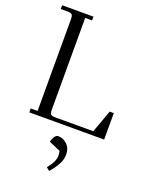

<svg xmlns="http://www.w3.org/2000/svg" viewBox="-179 -802 971 1205"><g transform="rotate(20 306.5 -199.5)"><path d="M22 -676.8V-702.1H231V-676.8H185.1V-65.9Q185.1 -41 192.1 -33.4Q199.2 -25.9 224.1 -25.9H476.1L530.8 -176.8H558.1V0H58.1V-25.9H104V-637.2Q104 -662.1 96.9 -669.4Q89.8 -676.8 64.9 -676.8ZM242.2 128.9Q246.6 109.4 256.8 93.8Q267.1 78.1 280.8 78.1Q313.5 78.1 339.8 102.8Q366.2 127.4 366.2 169.9Q366.2 204.6 348.6 236.6Q331.1 268.6 300.8 303.2L279.8 286.1Q293.9 267.6 301.5 256.1Q309.1 244.6 316.2 227.5Q323.2 210.4 323.2 194.8Q323.2 175.3 318.8 162.1Z"/></g></svg>

Font: Dihjauti
Style: Regular
Weight: 400
Designer: T. Christopher White
Version: Version 3.0.0